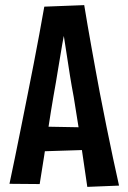

<svg xmlns="http://www.w3.org/2000/svg" viewBox="-20 -725 500 750"><path d="M321 5Q313 -49 304.5 -108Q296 -167 287 -227Q278 -287 268 -346Q260 -388 253.5 -428.5Q247 -469 241.5 -506Q236 -543 230.5 -577Q225 -611 220 -640L153 -699L309 -705Q315 -666 322.5 -624.5Q330 -583 337.5 -539.5Q345 -496 353.5 -451Q362 -406 370 -362Q383 -295 396 -230.5Q409 -166 421.5 -107.5Q434 -49 445 0ZM117 -133V-231L337 -227V-140ZM135 -6 17 -7Q27 -54 38.5 -110Q50 -166 62.5 -228.5Q75 -291 88 -356Q100 -416 111.5 -475Q123 -534 133.5 -591Q144 -648 153 -699L309 -705L238 -632Q231 -596 223 -551Q215 -506 207 -455.5Q199 -405 189 -350Q179 -292 170 -232.5Q161 -173 152.5 -116Q144 -59 135 -6Z"/></svg>

Font: Truculenta
Style: Bold
Weight: 700
Designer: Ivan Castro, Eva Sanz & Omnibus-Type Team
Foundry: Omnibus-Type
Version: Version 1.002